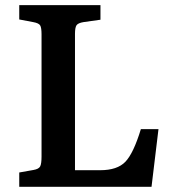

<svg xmlns="http://www.w3.org/2000/svg" viewBox="-20 -720 672 740"><path d="M54.2 0V-55.2L108.9 -64.9Q129.4 -68.4 134.8 -78.6Q140.1 -88.9 140.1 -116.2V-587.9Q140.1 -612.8 135 -621.8Q129.9 -630.9 107.9 -634.8L54.2 -645V-700.2H367.2V-644L301.8 -634.8Q280.8 -631.3 274.9 -622.6Q269 -613.8 269 -589.8V-64H366.2Q432.1 -64 463.4 -96.7Q494.6 -129.4 522.9 -222.2H590.8L564 0Z"/></svg>

Font: Literata Book SemiBold
Style: Regular
Weight: 600
Designer: Latin by Veronika Burian and Jose Scaglione. Greek by Irene Vlachou. Cyrillic by Vera Evstafieva
Foundry: TypeTogether
Version: Version 2.003;PS 002.003;hotconv 1.0.88;makeotf.lib2.5.64775